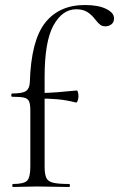

<svg xmlns="http://www.w3.org/2000/svg" viewBox="-20 -746 475 766"><path d="M32 0Q29 0 29 -6Q29 -12 32 -12Q75 -12 88 -25Q101 -38 101 -81V-306Q101 -330 96 -341.5Q91 -353 76 -356.5Q61 -360 28 -360Q25 -360 25 -366.5Q25 -373 28 -373Q70 -373 84 -383Q98 -393 99 -418Q104 -584 160 -655Q216 -726 319 -726Q372 -726 403.5 -710.5Q435 -695 435 -673Q435 -657 424.5 -649Q414 -641 400 -641Q388 -641 379.5 -647.5Q371 -654 361 -667Q346 -687 328.5 -698Q311 -709 284 -709Q229 -709 193.5 -645Q158 -581 158 -439V-81Q158 -52 164.5 -37Q171 -22 192 -17Q213 -12 256 -12Q259 -12 259 -6Q259 0 256 0Q223 0 192 -1Q161 -2 128 -2Q102 -2 76.5 -1Q51 0 32 0ZM283 -337Q244 -347 208.5 -350Q173 -353 133 -353V-375Q172 -375 208.5 -378Q245 -381 286 -385Q289 -385 291 -378Q293 -371 293 -361Q293 -354 290 -345Q287 -336 283 -337Z"/></svg>

Font: Cormorant Infant Light
Style: Regular
Weight: 400
Version: Version 4.001